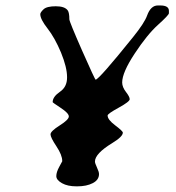

<svg xmlns="http://www.w3.org/2000/svg" viewBox="-20 -676 637 696"><path d="M461.9 -541Q503.4 -592.3 513.2 -619.6Q526.4 -656.2 552.2 -656.2H561Q592.3 -656.2 592.3 -636.7V-627.9Q591.8 -621.1 552.7 -585.9Q513.7 -550.8 468.3 -481.9Q422.9 -413.1 422.9 -377Q422.9 -360.4 436.5 -342.8Q450.2 -325.2 450.2 -316.4Q450.2 -307.6 410.2 -285.6Q370.1 -263.7 370.1 -257.3Q370.1 -242.2 397.5 -221.7Q424.8 -201.2 425.3 -195.3Q425.3 -180.7 386.7 -157.2Q324.2 -119.1 324.2 -90.3Q324.2 -84.5 331.5 -68.8Q338.9 -53.2 338.9 -44.9Q338.9 -23.9 316.4 -12.2Q293.9 -0.5 260.3 -0.5Q258.8 -0.5 257.3 -0.5Q225.1 -0.5 205.1 -11.7Q184.1 -23.4 184.1 -37.6Q184.1 -51.8 194.8 -71.3Q205.6 -90.8 205.6 -91.3Q205.6 -91.8 205.6 -92.3Q205.6 -113.8 184.6 -145.5Q163.1 -177.7 163.1 -189Q163.1 -200.2 196.3 -221.2Q229.5 -242.2 229.5 -253.9Q229.5 -265.6 200.2 -284.9Q170.9 -304.2 170.9 -305.7Q170.9 -325.2 197.3 -343.3Q223.1 -360.8 223.1 -395Q223.1 -395.5 223.1 -396.5Q223.1 -431.6 201.2 -485.4Q178.7 -539.1 152.3 -572.8Q126 -606.4 126 -624.5Q126 -630.9 137.7 -642.1Q149.4 -653.3 182.1 -653.3Q214.8 -653.3 225.6 -638.2Q231.4 -629.9 231.4 -606Q231.4 -597.7 277.8 -492.2Q324.2 -387.2 326.7 -387.2Q339.4 -388.7 461.9 -541Z"/></svg>

Font: Averia Libre Light
Style: Italic
Weight: 300
Italic angle: -8.5°
Version: Version 1.002